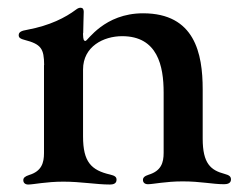

<svg xmlns="http://www.w3.org/2000/svg" viewBox="-20 -474 628 501"><path d="M53.6 7.5C67.1 7.5 100.5 0 145.2 0C191.8 0 231.2 7.5 267 7.5C274.5 7.5 284.1 5.7 284.1 -5C284.1 -12.4 279.5 -15.6 267.4 -18.5C218 -29.8 196.7 -51.5 196.7 -117.9V-292.6C196.7 -353 250.4 -379.6 298.7 -379.6C391.3 -379.6 407 -301.8 407 -232.6V-75.3C407 -49.4 400.6 -28.1 367.9 -18.1C356.9 -14.6 353 -10.3 353 -4.6C353 2.8 358.3 6.7 366.1 6.7C379.3 6.7 412.6 -0.7 456.7 -0.7C503.9 -0.7 534.4 6.7 564.6 6.7C572.1 6.7 582.7 5 582.7 -5.7C582.7 -13.5 578.1 -17 566.1 -20.2C529.8 -29.8 508.9 -47.2 508.9 -112.2V-240.8C508.9 -334.5 488.3 -439.3 353.3 -439.3C251.8 -439.3 208.8 -367.2 203.1 -367.2C198.5 -367.2 197.1 -370.7 196.7 -384.2V-387.4L197.1 -387.8C197.1 -408.4 198.5 -429.3 198.5 -443.5C198.5 -450.6 195.3 -453.8 190.3 -453.8C186.4 -453.8 182.9 -452.4 178.3 -448.9C150.9 -428.3 110.4 -407.3 51.1 -396.3C36.6 -393.8 28.8 -391 28.8 -382.1C28.8 -375.4 33.7 -372.5 43.7 -370C87.7 -358.7 94.8 -346.9 95.2 -304.3L94.8 -304V-74.6C94.8 -49.4 88.8 -27.3 56.1 -17.4C45.1 -13.8 40.8 -9.9 40.8 -3.9C40.8 3.6 46.2 7.5 53.6 7.5ZM196.7 -388.5V-406.6Z"/></svg>

Font: Margiela Serif Medium
Style: Regular
Weight: 500
Designer: Andreas Faust, Stefan Endress
Version: Version 1.002;FEAKit 1.0